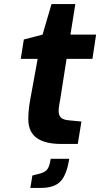

<svg xmlns="http://www.w3.org/2000/svg" viewBox="-20 -707 492 943"><path d="M119 -122Q119 -166 128 -215L165 -418H82L97 -513L189 -537L233 -687H350L326 -537H452L434 -418H307L275 -214Q274 -210 271 -192.5Q268 -175 268 -163Q268 -140 280 -129Q292 -118 319 -116L380 -110L362 0H281Q200 0 159.5 -30Q119 -60 119 -122ZM139 155 167 148Q198 141 210.5 127Q223 113 229 73H320Q308 151 277.5 183.5Q247 216 180 216H129Z"/></svg>

Font: Exo
Style: Bold Italic
Weight: 700
Italic angle: -9°
Designer: Natanael Gama
Foundry: Natanael Gama
Version: Version 1.500; ttfautohint (v1.6)